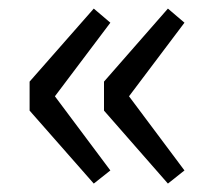

<svg xmlns="http://www.w3.org/2000/svg" viewBox="-20 -510 519 456"><path d="M202.7 -74 50.3 -247.3V-316.2L202.7 -489.6L242.1 -456.1L110.4 -281.3L242.1 -105.2ZM378.8 -74 227 -247.3V-316.2L378.8 -489.6L418.1 -456.1L286.4 -281.3L418.1 -105.2Z"/></svg>

Font: Noto Sans KR Thin
Style: Regular
Weight: 100
Designer: Ryoko NISHIZUKA 西塚涼子 (kana, bopomofo & ideographs); Paul D. Hunt (Latin, Greek & Cyrillic); Sandoll Communications 산돌커뮤니
Foundry: Adobe
Version: Version 2.004-H2;hotconv 1.0.118;makeotfexe 2.5.65603